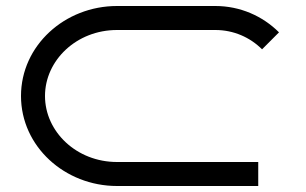

<svg xmlns="http://www.w3.org/2000/svg" viewBox="-20 -620 1020 640"><path d="M840.8 0V-80H370C235 -80 130 -181.1 130 -300C130 -418.9 235 -520 370 -520H697.8C758.7 -520 813.6 -495.5 853.5 -455.6L910 -512.2C855.7 -566.4 780.6 -600 697.8 -600H370C195.9 -600 50 -468.1 50 -300C50 -131.9 195.9 0 370 0Z"/></svg>

Font: KetosagCBd
Style: Regular
Weight: 500
Designer: gluk
Foundry: gluk
Version: Version 00.0024